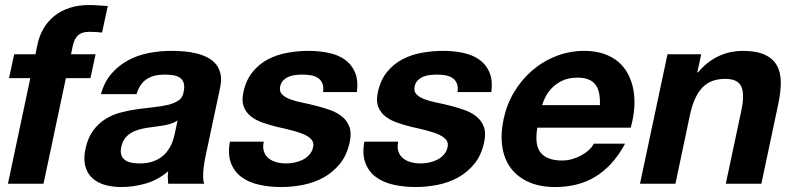

<svg xmlns="http://www.w3.org/2000/svg" viewBox="-20 -734 3188 767"><path d="M16.1 -421.9 36.6 -517.1H121.6L129.9 -557.1Q137.2 -591.8 154.1 -620.4Q170.9 -648.9 196.8 -669.9Q222.7 -690.9 257.6 -702.4Q292.5 -713.9 335.9 -713.9Q355 -713.9 373.8 -712.4Q392.6 -710.9 410.6 -710L387.7 -604Q362.8 -606.9 336.4 -606.9Q307.6 -606.9 292.2 -593.5Q276.9 -580.1 270 -547.9L263.7 -517.1H361.8L341.3 -421.9H243.2L153.8 0H11.7L101.1 -421.9Z M689.5 -252.9Q678.7 -245.1 664.6 -240.5Q650.4 -235.8 634 -232.9Q617.7 -230 600.1 -228Q582.5 -226.1 564.9 -223.1Q547.9 -220.2 531.5 -215.3Q515.1 -210.4 501.7 -201.9Q488.3 -193.4 478.5 -180.2Q468.8 -167 464.4 -147Q460.4 -127.4 464.8 -114.7Q469.2 -102.1 479.7 -94.5Q490.2 -86.9 505.4 -84Q520.5 -81.1 538.1 -81.1Q565.9 -81.1 586.4 -87.6Q606.9 -94.2 622.1 -104.7Q637.2 -115.2 647.2 -128.4Q657.2 -141.6 663.6 -155Q669.9 -168.5 673.1 -180.2Q676.3 -191.9 678.2 -200.2ZM383.3 -357.9Q397 -407.7 426.3 -440.9Q455.6 -474.1 493.7 -494.1Q531.7 -514.2 575.9 -522.5Q620.1 -530.8 663.6 -530.8Q689.5 -530.8 715.8 -528.6Q742.2 -526.4 766.1 -520.3Q790 -514.2 810.1 -503.7Q830.1 -493.2 843.3 -476.8Q856.4 -460.4 861.1 -437.5Q865.7 -414.6 859.4 -383.8L802.2 -115.2Q798.3 -97.7 795.7 -80.3Q793 -63 792 -47.9Q791 -32.7 791.7 -20.3Q792.5 -7.8 795.9 0H651.9Q650.9 -12.2 650.4 -24.7Q649.9 -37.1 651.9 -49.8Q610.4 -14.6 561.8 -0.7Q513.2 13.2 464.8 13.2Q427.7 13.2 397.5 4.2Q367.2 -4.9 347.4 -23.9Q327.6 -43 320.3 -72Q313 -101.1 321.8 -141.1Q331.5 -185.1 352.8 -213.4Q374 -241.7 402.1 -259Q430.2 -276.4 463.4 -284.9Q496.6 -293.5 530 -298.1Q563.5 -302.7 595 -305.9Q626.5 -309.1 651.6 -315.2Q676.8 -321.3 693.4 -332.8Q710 -344.2 713.4 -366.2Q718.3 -388.7 713.9 -402.3Q709.5 -416 698.5 -423.6Q687.5 -431.2 671.1 -433.6Q654.8 -436 636.2 -436Q594.2 -436 566.2 -418Q538.1 -399.9 525.4 -357.9Z M1033.7 -168Q1028.8 -145 1034.4 -128.7Q1040 -112.3 1053.2 -101.6Q1066.4 -90.8 1085 -85.9Q1103.5 -81.1 1124 -81.1Q1139.2 -81.1 1156.2 -84.5Q1173.3 -87.9 1188.7 -95.5Q1204.1 -103 1215.6 -115.7Q1227.1 -128.4 1231 -147Q1234.4 -163.1 1225.8 -174.6Q1217.3 -186 1198.5 -195.1Q1179.7 -204.1 1151.4 -211.7Q1123 -219.2 1086.9 -227.1Q1057.6 -234.4 1030 -243.9Q1002.4 -253.4 982.7 -268.8Q962.9 -284.2 953.9 -307.4Q944.8 -330.6 952.1 -365.2Q962.9 -414.6 989.3 -446.8Q1015.6 -479 1051.5 -497.6Q1087.4 -516.1 1129.4 -523.4Q1171.4 -530.8 1212.9 -530.8Q1254.9 -530.8 1292.5 -522.9Q1330.1 -515.1 1357.2 -496.1Q1384.3 -477.1 1397.9 -445.6Q1411.6 -414.1 1405.8 -366.2H1270.5Q1273.4 -386.7 1268.1 -400.1Q1262.7 -413.6 1251.5 -421.6Q1240.2 -429.7 1223.9 -432.9Q1207.5 -436 1188.5 -436Q1176.3 -436 1162.1 -434.6Q1147.9 -433.1 1135.3 -428.2Q1122.6 -423.3 1112.5 -413.8Q1102.5 -404.3 1099.1 -388.2Q1095.2 -369.1 1106.7 -357.2Q1118.2 -345.2 1139.2 -337.4Q1160.2 -329.6 1188 -324Q1215.8 -318.4 1244.1 -311Q1273.4 -303.7 1300.8 -293.7Q1328.1 -283.7 1347.7 -267.3Q1367.2 -251 1376 -226.6Q1384.8 -202.1 1377 -166Q1366.2 -114.7 1338.4 -80.3Q1310.5 -45.9 1272.9 -25.1Q1235.4 -4.4 1191.2 4.4Q1147 13.2 1103 13.2Q1058.1 13.2 1017.1 4.4Q976.1 -4.4 946.5 -25.4Q917 -46.4 903.1 -81.3Q889.2 -116.2 898.4 -168Z M1570.8 -168Q1565.9 -145 1571.5 -128.7Q1577.1 -112.3 1590.3 -101.6Q1603.5 -90.8 1622.1 -85.9Q1640.6 -81.1 1661.1 -81.1Q1676.3 -81.1 1693.4 -84.5Q1710.4 -87.9 1725.8 -95.5Q1741.2 -103 1752.7 -115.7Q1764.2 -128.4 1768.1 -147Q1771.5 -163.1 1762.9 -174.6Q1754.4 -186 1735.6 -195.1Q1716.8 -204.1 1688.5 -211.7Q1660.2 -219.2 1624 -227.1Q1594.7 -234.4 1567.1 -243.9Q1539.6 -253.4 1519.8 -268.8Q1500 -284.2 1491 -307.4Q1481.9 -330.6 1489.3 -365.2Q1500 -414.6 1526.4 -446.8Q1552.7 -479 1588.6 -497.6Q1624.5 -516.1 1666.5 -523.4Q1708.5 -530.8 1750 -530.8Q1792 -530.8 1829.6 -522.9Q1867.2 -515.1 1894.3 -496.1Q1921.4 -477.1 1935.1 -445.6Q1948.7 -414.1 1942.9 -366.2H1807.6Q1810.5 -386.7 1805.2 -400.1Q1799.8 -413.6 1788.6 -421.6Q1777.3 -429.7 1761 -432.9Q1744.6 -436 1725.6 -436Q1713.4 -436 1699.2 -434.6Q1685.1 -433.1 1672.4 -428.2Q1659.7 -423.3 1649.7 -413.8Q1639.6 -404.3 1636.2 -388.2Q1632.3 -369.1 1643.8 -357.2Q1655.3 -345.2 1676.3 -337.4Q1697.3 -329.6 1725.1 -324Q1752.9 -318.4 1781.2 -311Q1810.5 -303.7 1837.9 -293.7Q1865.2 -283.7 1884.8 -267.3Q1904.3 -251 1913.1 -226.6Q1921.9 -202.1 1914.1 -166Q1903.3 -114.7 1875.5 -80.3Q1847.7 -45.9 1810.1 -25.1Q1772.5 -4.4 1728.3 4.4Q1684.1 13.2 1640.1 13.2Q1595.2 13.2 1554.2 4.4Q1513.2 -4.4 1483.6 -25.4Q1454.1 -46.4 1440.2 -81.3Q1426.3 -116.2 1435.5 -168Z M2126.5 -224.1Q2114.7 -154.8 2140.1 -123.8Q2165.5 -92.8 2225.6 -92.8Q2247.1 -92.8 2267.3 -98.9Q2287.6 -105 2304.4 -114.5Q2321.3 -124 2333.7 -136Q2346.2 -147.9 2352.1 -160.2H2477.1Q2452.1 -113.8 2421.9 -80.8Q2391.6 -47.9 2356.7 -27.1Q2321.8 -6.3 2282 3.4Q2242.2 13.2 2198.2 13.2Q2137.2 13.2 2092.5 -6.6Q2047.9 -26.4 2021 -62Q1994.1 -97.7 1986.6 -147.7Q1979 -197.8 1991.7 -257.8Q2003.9 -315.9 2033.7 -366Q2063.5 -416 2106.2 -452.6Q2148.9 -489.3 2202.1 -510Q2255.4 -530.8 2314 -530.8Q2357.9 -530.8 2392.1 -519Q2426.3 -507.3 2450.4 -486.6Q2474.6 -465.8 2489.5 -437Q2504.4 -408.2 2510.5 -374Q2516.6 -339.8 2513.7 -301.8Q2510.7 -263.7 2499.5 -224.1ZM2376.5 -314Q2377.4 -341.3 2373.3 -361.8Q2369.1 -382.3 2358.6 -396Q2348.1 -409.7 2330.6 -416.7Q2313 -423.8 2287.1 -423.8Q2252.4 -423.8 2227.8 -412.4Q2203.1 -400.9 2186.3 -384Q2169.4 -367.2 2159.7 -348.1Q2149.9 -329.1 2145.5 -314Z M2781.2 -517.1 2765.6 -444.8H2768.6Q2787.1 -467.3 2808.3 -483.6Q2829.6 -500 2852.5 -510.5Q2875.5 -521 2899.2 -525.9Q2922.9 -530.8 2945.3 -530.8Q3002 -530.8 3035.2 -515.4Q3068.4 -500 3083.7 -472.2Q3099.1 -444.3 3099.1 -405Q3099.1 -365.7 3088.9 -317.9L3021.5 0H2879.4L2941.4 -292Q2955.1 -356 2941.7 -387.5Q2928.2 -418.9 2877.4 -418.9Q2848.6 -418.9 2825.9 -410.6Q2803.2 -402.3 2785.9 -384.3Q2768.6 -366.2 2756.1 -338.4Q2743.7 -310.5 2735.4 -271L2678.2 0H2536.6L2646.5 -517.1Z"/></svg>

Font: XB Khoramshahr
Style: Bold Italic
Weight: 700
Italic angle: -12°
Designer: Behnam
Foundry: Irmug
Version: Version 8.005 2009